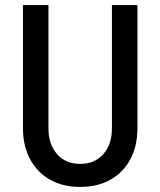

<svg xmlns="http://www.w3.org/2000/svg" viewBox="-20 -740 642 768"><path d="M300.3 7.8Q231 7.8 179.7 -21.5Q128.4 -50.8 100.1 -103.8Q71.8 -156.7 71.8 -228V-719.7H173.8V-227.1Q173.8 -162.6 208.3 -123.5Q242.7 -84.5 300.3 -84.5Q358.9 -84.5 393.3 -123.5Q427.7 -162.6 427.7 -227.1V-719.7H529.8V-228Q529.8 -156.7 501.7 -103.8Q473.6 -50.8 422.1 -21.5Q370.6 7.8 300.3 7.8Z"/></svg>

Font: Reddit Sans Condensed Medium
Style: Regular
Weight: 500
Designer: Stephen Hutchings
Foundry: Reddit
Version: Version 1.014